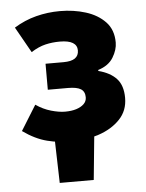

<svg xmlns="http://www.w3.org/2000/svg" viewBox="-50 -551 581 765"><g transform="rotate(-5 240.0 -169.0)"><path d="M158 172 153 -10H312L294 172ZM220 12Q170 12 122.5 0Q75 -12 26 -47L88 -147Q117 -127 148.5 -118Q180 -109 204 -109Q230 -109 249 -115Q268 -121 279.5 -132Q291 -143 291 -159Q291 -182 275 -192Q259 -202 224 -202H143V-306H215Q246 -306 261 -316.5Q276 -327 276 -348Q276 -368 259 -378.5Q242 -389 207 -389Q177 -389 149.5 -382.5Q122 -376 92 -357L34 -460Q76 -486 122.5 -498Q169 -510 218 -510Q273 -510 321 -495Q369 -480 399 -448.5Q429 -417 429 -366Q429 -337 410.5 -306.5Q392 -276 350 -263V-259Q397 -247 422 -220Q447 -193 447 -143Q447 -92 414 -57.5Q381 -23 328.5 -5.5Q276 12 220 12Z"/></g></svg>

Font: Source Sans 3 ExtraBold
Style: Regular
Weight: 800
Designer: Paul D. Hunt
Foundry: Adobe
Version: Version 3.052;hotconv 1.1.0;makeotfexe 2.6.0